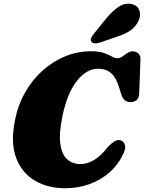

<svg xmlns="http://www.w3.org/2000/svg" viewBox="-20 -987 767 1021"><path d="M625.5 -239.5Q639 -234 644.8 -214.2Q650.5 -194.5 629.5 -157Q604.5 -106.5 559.8 -68Q515 -29.5 455.5 -7.8Q396 14 326.5 14Q233.5 14 164.5 -27Q95.5 -68 65.5 -148.2Q35.5 -228.5 59.5 -347Q75.5 -429 114 -496.5Q152.5 -564 207.5 -612.8Q262.5 -661.5 328 -688Q393.5 -714.5 464 -714.5Q507 -714.5 532.8 -705.2Q558.5 -696 574.5 -686.8Q590.5 -677.5 604.5 -677.5Q618.5 -677.5 631 -686.5Q643.5 -695.5 656.8 -704.8Q670 -714 685.5 -714Q703.5 -714 715.5 -703Q727.5 -692 727 -672L720 -487Q719 -464.5 706 -454.2Q693 -444 674 -444Q637.5 -444 624.5 -486L615.5 -516Q599 -573 571.5 -597.2Q544 -621.5 501.5 -621.5Q440.5 -621.5 389.2 -557Q338 -492.5 313 -374Q292.5 -277 301 -220.2Q309.5 -163.5 338.2 -139Q367 -114.5 407 -114.5Q484 -114.5 553 -205Q575.5 -228.5 592 -237.2Q608.5 -246 625.5 -239.5ZM547 -891.5Q580 -930.5 613 -952Q646 -973.5 682 -965Q713.5 -957 721.8 -929.5Q730 -902 715.5 -874Q700 -843.5 673.8 -825.2Q647.5 -807 603 -792L509 -760Q495.5 -755.5 482.5 -756.8Q469.5 -758 465 -767Q460 -776.5 465.8 -787.5Q471.5 -798.5 481.5 -810.5Z"/></svg>

Font: Fraunces 9pt Soft Black
Style: Italic
Weight: 900
Italic angle: -16°
Version: Version 1.000;[b76b70a41]